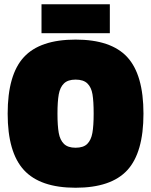

<svg xmlns="http://www.w3.org/2000/svg" viewBox="-20 -869 710 902"><path d="M16 -335Q16 -518 92 -600.5Q168 -683 335 -683Q502 -683 578 -600.5Q654 -518 654 -335Q654 -152 578 -69.5Q502 13 335 13Q169 13 92.5 -70Q16 -153 16 -335ZM420 -335Q420 -393 414.5 -426Q409 -459 390.5 -477Q372 -495 335 -495Q299 -495 280.5 -477Q262 -459 256 -425.5Q250 -392 250 -335Q250 -278 256 -244.5Q262 -211 280.5 -193Q299 -175 335 -175Q372 -175 390 -193Q408 -211 414 -244.5Q420 -278 420 -335ZM175 -849H496V-713H175Z"/></svg>

Font: Cairo Black
Style: Regular
Weight: 900
Designer: Mohamed Gaber, Accademia di Belle Arti di Urbino and others
Foundry: Kief Type Foundry, Accademia di Belle Arti di Urbino and others
Version: Version 3.011